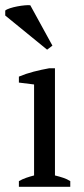

<svg xmlns="http://www.w3.org/2000/svg" viewBox="-28 -721 326 741"><path d="M243.2 0H44.9V-22Q58.6 -29.8 72.8 -34.7Q86.9 -39.6 103.5 -43.9V-395L44.9 -402.3V-425.3Q71.3 -436.5 101.3 -444.3Q131.3 -452.1 161.6 -457.5H184.1V-43.9Q201.7 -39.6 216.3 -34.7Q231 -29.8 243.2 -22ZM174.3 -544.9 153.8 -529.3 -7.8 -661.1V-680.2Q-2.4 -685.1 10.5 -689.2Q23.4 -693.4 38.6 -696.3Q53.7 -699.2 67.6 -700.4Q81.5 -701.7 88.9 -700.7Z"/></svg>

Font: PT Astra Serif
Style: Regular
Weight: 400
Designer: A.Korolkova, I. Chaeva
Foundry: ParaType Ltd
Version: Version 1.002